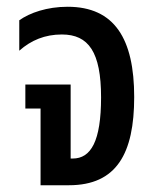

<svg xmlns="http://www.w3.org/2000/svg" viewBox="-20 -548 463 568"><path d="M100 0H184C325 0 377 -94 377 -261C377 -433 319 -528 180 -528C119 -528 68 -510 37 -488V-398C72 -429 113 -446 163 -446C242 -446 279 -394 279 -260C279 -130 249 -79 195 -79H189V-298H55V-227H100Z"/></svg>

Font: Noto Sans Thai UI ExtraCondensed Medium
Style: Regular
Weight: 500
Width: 3
Designer: Monotype Design Team
Foundry: Monotype Imaging Inc.
Version: Version 1.901